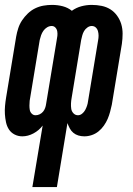

<svg xmlns="http://www.w3.org/2000/svg" viewBox="-24 -548 544 783"><path d="M108 215 150 -36Q135 -16 112.5 -4Q90 8 67 8Q50 8 35.5 0.5Q21 -7 12.5 -20Q4 -33 0.5 -49.5Q-3 -66 -4 -82.5Q-5 -99 -3.5 -116Q-2 -133 1 -151L42 -399Q45 -416 50.5 -433Q56 -450 66 -465Q76 -480 89.5 -493Q103 -506 119.5 -514Q136 -522 153.5 -525Q171 -528 188 -528Q211 -528 232 -522.5Q253 -517 269 -504Q287 -517 308 -522.5Q329 -528 350 -528Q371 -528 390.5 -524Q410 -520 426 -510Q442 -500 453.5 -484Q465 -468 470.5 -449.5Q476 -431 476 -410.5Q476 -390 473 -369L432 -121Q429 -107 425 -92Q421 -77 415 -63Q409 -49 399.5 -35.5Q390 -22 377.5 -12Q365 -2 350 3Q335 8 320 8Q307 8 295.5 4.5Q284 1 275 -6.5Q266 -14 260.5 -24.5Q255 -35 251 -46L208 215ZM121 -78Q130 -78 138 -82Q146 -86 151.5 -92.5Q157 -99 160 -107.5Q163 -116 164 -124L207 -383Q209 -393 210 -402Q211 -411 209.5 -420Q208 -429 202 -435.5Q196 -442 187 -442Q177 -442 168 -436.5Q159 -431 153 -422.5Q147 -414 143.5 -404Q140 -394 138 -385L97 -137Q96 -127 96 -117.5Q96 -108 97.5 -99.5Q99 -91 105.5 -84.5Q112 -78 121 -78ZM294 -78Q303 -78 311 -84.5Q319 -91 323.5 -99.5Q328 -108 331 -117Q334 -126 335 -135L376 -383Q378 -393 378 -402.5Q378 -412 375.5 -421Q373 -430 366.5 -436Q360 -442 350 -442Q341 -442 332.5 -436Q324 -430 319 -421.5Q314 -413 311.5 -403.5Q309 -394 307 -385L268 -148Q266 -137 265.5 -126Q265 -115 266.5 -104.5Q268 -94 275.5 -86Q283 -78 294 -78Z"/></svg>

Font: Iosevka SS18 Semibold
Style: Italic
Weight: 600
Italic angle: -9°
Monospace: yes
Designer: Belleve Invis
Foundry: Belleve Invis
Version: Version 25.1.1; ttfautohint (v1.8.4)